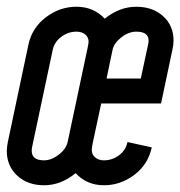

<svg xmlns="http://www.w3.org/2000/svg" viewBox="-41 -532 530 564"><path d="M113.8 -385.3 53.2 -99.6Q52.2 -95.2 52.2 -88.9Q52.2 -61 88.4 -61Q109.9 -61 131.3 -77.4Q152.8 -93.8 157.7 -114.7L216.3 -391.1Q219.2 -404.3 219.2 -409.7Q219.2 -422.4 209.5 -430.7Q199.7 -439 183.6 -439Q159.2 -439 138.9 -423.8Q118.7 -408.7 113.8 -385.3ZM231.4 -111.8Q228.5 -97.2 228.5 -91.8Q228.5 -78.1 238.5 -69.6Q248.5 -61 264.2 -61Q288.6 -61 308.6 -75.9Q328.6 -90.8 333.5 -114.7L404.8 -99.1Q394 -48.8 353.5 -18.3Q313 12.2 264.2 12.2Q213.9 12.2 181.2 -23.4Q138.2 12.2 88.4 12.2Q40.5 12.2 9.8 -15.9Q-21 -43.9 -21 -88.9Q-21 -99.6 -18.1 -114.3L42.5 -400.9Q53.2 -450.7 94 -481.4Q134.8 -512.2 183.6 -512.2Q233.9 -512.2 266.6 -477.1Q310.5 -512.2 359.4 -512.2Q407.2 -512.2 438 -484.6Q468.8 -457 468.8 -412.6Q468.8 -400.4 465.3 -385.3L432.1 -228H256.3ZM289.6 -385.3 272 -301.3H372.6L394 -400.9Q395.5 -406.7 395.5 -412.6Q395.5 -439 359.4 -439Q336.9 -439 315.2 -422.1Q293.5 -405.3 289.6 -385.3Z"/></svg>

Font: Anka/Coder Narrow
Style: Italic
Weight: 400
Width: 3
Italic angle: -12°
Monospace: yes
Version: Version 001.100